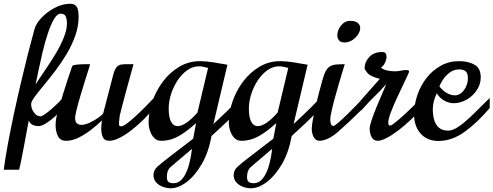

<svg xmlns="http://www.w3.org/2000/svg" viewBox="-56 -736 2629 1023"><path d="M-36.1 168.5Q-27.8 105.5 -13.7 29.3Q0.5 -46.9 18.1 -128.9Q35.6 -210.9 54.7 -292.2Q73.7 -373.5 92.5 -447.5Q111.3 -521.5 127.9 -581.1Q136.7 -611.8 166.5 -642.8Q196.3 -673.8 236.6 -694.8Q276.9 -715.8 316.9 -715.8Q339.4 -715.8 348.9 -704.6Q358.4 -693.4 360.6 -677.5Q362.8 -661.6 362.8 -647Q362.8 -595.2 344.5 -544.2Q326.2 -493.2 297.4 -445.6Q268.6 -397.9 236.3 -355.7Q204.1 -313.5 175.3 -279.1Q146.5 -244.6 128.2 -219.5Q109.9 -194.3 109.9 -181.2Q109.9 -157.2 124.8 -136.7Q139.6 -116.2 160.2 -116.2Q167.5 -116.2 183.6 -127.4Q199.7 -138.7 218.8 -155.3Q237.8 -171.9 254.6 -188.7Q271.5 -205.6 280.8 -216.8V-160.2Q265.1 -141.1 240.7 -118.7Q216.3 -96.2 191.2 -80.1Q166 -64 147.9 -64Q133.8 -64 118.9 -70.3Q104 -76.7 97.2 -94.2Q96.2 -89.8 91.8 -65.2Q87.4 -40.5 80.8 -5.6Q74.2 29.3 67.4 65.4Q60.5 101.6 54.7 129.9Q48.8 158.2 45.9 168.5ZM133.8 -286.1Q155.8 -320.8 184.3 -362.3Q212.9 -403.8 239.5 -448Q266.1 -492.2 283.4 -534.7Q300.8 -577.1 300.8 -612.8Q300.8 -631.3 294.7 -647.2Q288.6 -663.1 267.1 -663.1Q248.5 -663.1 231.2 -633.3Q213.9 -603.5 198.5 -556.6Q183.1 -509.8 170.7 -457.5Q158.2 -405.3 148.7 -359.1Q139.2 -313 133.8 -286.1Z M297.4 14.2Q264.2 14.2 252.2 -11.5Q240.2 -37.1 240.2 -67.9Q240.2 -82 242.2 -96.4Q244.1 -110.8 247.1 -122.1Q259.3 -168 280.5 -237.1Q301.8 -306.2 328.1 -381.8Q329.1 -388.2 345.9 -390.6Q362.8 -393.1 381.6 -393.6Q400.4 -394 407.2 -394H424.3Q424.3 -392.6 416.3 -367.2Q408.2 -341.8 396.2 -303.7Q384.3 -265.6 372.3 -225.3Q360.4 -185.1 352.3 -152.6Q344.2 -120.1 344.2 -106.9Q344.2 -86.9 353.8 -78.9Q363.3 -70.8 377 -70.8Q397.5 -70.8 423.3 -83Q449.2 -95.2 469.7 -110.1Q490.2 -125 494.1 -132.8L546.9 -335.9Q555.2 -366.7 565.9 -378.7Q576.7 -390.6 590.8 -392.3Q605 -394 622.1 -394H655.3Q655.3 -394 648.9 -370.8Q642.6 -347.7 632.8 -312Q623 -276.4 612.5 -237.8Q602.1 -199.2 593.8 -167.2Q585.4 -135.3 582 -120.1Q581.5 -113.3 579.8 -101.1Q578.1 -88.9 578.1 -76.2Q578.1 -69.3 580.1 -66.2Q582 -63 590.3 -63Q601.1 -63 627 -83Q652.8 -103 689 -137.9Q725.1 -172.9 766.1 -216.3V-161.1Q740.7 -130.9 709.5 -99.9Q678.2 -68.8 645 -43Q611.8 -17.1 581.1 -1.5Q550.3 14.2 525.4 14.2Q500.5 14.2 491.9 -5.6Q483.4 -25.4 483.4 -49.8Q483.4 -76.7 488.3 -95.2Q460 -67.9 427 -42.7Q394 -17.6 360.6 -1.7Q327.1 14.2 297.4 14.2Z M854 267.1Q833.5 267.1 812.3 259.5Q791 252 776.4 236.3Q761.7 220.7 761.7 196.8Q761.7 169.9 785.2 149.7Q808.6 129.4 837.9 106.9L973.1 2.9L988.8 -80.1Q944.3 -40.5 911.9 -20.3Q879.4 0 853.5 7.1Q827.6 14.2 801.8 14.2Q780.3 14.2 765.6 -0.7Q751 -15.6 743.4 -38.3Q735.8 -61 735.8 -84Q735.8 -138.7 755.9 -196Q775.9 -253.4 812.5 -302Q849.1 -350.6 899.4 -380.4Q949.7 -410.2 1009.8 -410.2Q1040 -410.2 1082.3 -403.6Q1124.5 -397 1155.8 -391.1L1081.1 -75.2Q1111.8 -104 1134.8 -125.7Q1157.7 -147.5 1179 -168.7Q1200.2 -189.9 1224.1 -217.3V-160.6Q1188 -120.6 1148.7 -83.3Q1109.4 -45.9 1070.8 -11.2Q1055.7 74.7 1019.5 137.2Q983.4 199.7 939 233.4Q894.5 267.1 854 267.1ZM890.1 -64Q932.1 -64 996.1 -136.2L1052.7 -374Q1034.7 -378.4 1024.4 -380.6Q1014.2 -382.8 1004.9 -382.8Q970.7 -382.8 941.4 -361.8Q912.1 -340.8 889.9 -307.1Q867.7 -273.4 855.2 -234.1Q842.8 -194.8 842.8 -158.2Q842.8 -110.4 855.5 -87.2Q868.2 -64 890.1 -64ZM869.1 240.2Q896.5 240.2 916.3 215.8Q936 191.4 948.5 149.9Q960.9 108.4 966.8 57.1L886.7 125Q869.6 139.2 851.3 155.5Q833 171.9 833 207Q833 226.6 842 233.4Q851.1 240.2 869.1 240.2Z M1281.2 267.1Q1260.7 267.1 1239.5 259.5Q1218.3 252 1203.6 236.3Q1189 220.7 1189 196.8Q1189 169.9 1212.4 149.7Q1235.8 129.4 1265.1 106.9L1400.4 2.9L1416 -80.1Q1371.6 -40.5 1339.1 -20.3Q1306.6 0 1280.8 7.1Q1254.9 14.2 1229 14.2Q1207.5 14.2 1192.9 -0.7Q1178.2 -15.6 1170.7 -38.3Q1163.1 -61 1163.1 -84Q1163.1 -138.7 1183.1 -196Q1203.1 -253.4 1239.7 -302Q1276.4 -350.6 1326.7 -380.4Q1377 -410.2 1437 -410.2Q1467.3 -410.2 1509.5 -403.6Q1551.8 -397 1583 -391.1L1508.3 -75.2Q1539.1 -104 1562 -125.7Q1585 -147.5 1606.2 -168.7Q1627.4 -189.9 1651.4 -217.3V-160.6Q1615.2 -120.6 1575.9 -83.3Q1536.6 -45.9 1498 -11.2Q1482.9 74.7 1446.8 137.2Q1410.6 199.7 1366.2 233.4Q1321.8 267.1 1281.2 267.1ZM1317.4 -64Q1359.4 -64 1423.3 -136.2L1480 -374Q1461.9 -378.4 1451.7 -380.6Q1441.4 -382.8 1432.1 -382.8Q1397.9 -382.8 1368.7 -361.8Q1339.4 -340.8 1317.1 -307.1Q1294.9 -273.4 1282.5 -234.1Q1270 -194.8 1270 -158.2Q1270 -110.4 1282.7 -87.2Q1295.4 -64 1317.4 -64ZM1296.4 240.2Q1323.7 240.2 1343.5 215.8Q1363.3 191.4 1375.7 149.9Q1388.2 108.4 1394 57.1L1314 125Q1296.9 139.2 1278.6 155.5Q1260.3 171.9 1260.3 207Q1260.3 226.6 1269.3 233.4Q1278.3 240.2 1296.4 240.2Z M1647.9 14.2Q1624.5 14.2 1614.7 -6.6Q1605 -27.3 1605 -49.8Q1605 -65.4 1610.6 -96.4Q1616.2 -127.4 1624.8 -164.8Q1633.3 -202.1 1642.8 -239Q1652.3 -275.9 1660.4 -304Q1668.5 -332 1672.9 -342.8Q1683.1 -369.1 1698 -379.6Q1712.9 -390.1 1733.4 -392.1Q1753.9 -394 1780.8 -394Q1775.9 -377.4 1766.6 -347.2Q1757.3 -316.9 1746.6 -280Q1735.8 -243.2 1726.1 -206.8Q1716.3 -170.4 1710 -141.1Q1703.6 -111.8 1703.6 -97.2Q1703.6 -90.3 1706.8 -77.6Q1710 -64.9 1720.7 -64.9Q1726.6 -64.9 1747.3 -83Q1768.1 -101.1 1794.4 -126.7Q1820.8 -152.3 1844.2 -176.8Q1867.7 -201.2 1878.9 -213.9V-159.2Q1796.4 -78.1 1744.6 -33.2Q1692.9 11.7 1647.9 14.2ZM1779.3 -509.8Q1758.8 -509.8 1750 -521.2Q1741.2 -532.7 1741.2 -547.9Q1741.2 -564.5 1749.8 -582.3Q1758.3 -600.1 1773.7 -612.5Q1789.1 -625 1809.1 -625Q1837.9 -625 1850.6 -613.5Q1863.3 -602.1 1863.3 -586.9Q1863.3 -570.3 1851.6 -552.2Q1839.8 -534.2 1820.8 -522Q1801.8 -509.8 1779.3 -509.8Z M1956.5 14.2Q1933.6 14.2 1923.6 -6.6Q1913.6 -27.3 1913.6 -49.8Q1913.6 -65.4 1924.8 -98.4Q1936 -131.3 1951.9 -169.9Q1967.8 -208.5 1982.2 -241.2Q1996.6 -273.9 2002.4 -288.1Q1980.5 -263.7 1965.1 -248Q1949.7 -232.4 1936.5 -219.5Q1923.3 -206.5 1907.7 -190.2Q1892.1 -173.8 1868.7 -147.5V-204.1L1967.8 -315.9Q1918 -328.1 1902.3 -346.7Q1886.7 -365.2 1886.7 -373Q1886.7 -405.3 1911.6 -432.1Q1936.5 -459 1981.4 -459Q2003.4 -459 2003.4 -433.1Q2003.4 -418.9 1994.9 -400.9Q1986.3 -382.8 1973.6 -376Q1986.3 -364.7 2006.6 -360.4Q2026.9 -356 2050.8 -356Q2062 -356 2079.6 -359.4Q2097.2 -362.8 2109.4 -362.8Q2123.5 -362.8 2123.5 -356Q2123.5 -352.1 2122.6 -350.1Q2113.8 -329.1 2095.9 -292.2Q2078.1 -255.4 2058.8 -213.9Q2039.6 -172.4 2026.1 -136.5Q2012.7 -100.6 2012.7 -82Q2012.7 -76.7 2014.6 -71.8Q2016.6 -66.9 2022.9 -66.9Q2029.8 -66.9 2052 -85Q2074.2 -103 2102.1 -128.7Q2129.9 -154.3 2154.8 -178.7Q2179.7 -203.1 2191.4 -215.3V-159.7Q2163.6 -127 2130.6 -95.9Q2097.7 -64.9 2064.7 -40Q2031.7 -15.1 2003.4 -0.5Q1975.1 14.2 1956.5 14.2Z M2279.8 15.1Q2220.7 15.1 2185.5 -23.9Q2150.4 -63 2150.4 -126Q2150.4 -178.7 2167.7 -229.5Q2185.1 -280.3 2217 -321Q2249 -361.8 2293 -386Q2336.9 -410.2 2390.1 -410.2Q2438 -410.2 2471.7 -391.6Q2505.4 -373 2505.4 -324.2Q2505.4 -286.6 2484.1 -255.1Q2462.9 -223.6 2429.7 -204.8Q2396.5 -186 2359.4 -186Q2338.9 -186 2314.2 -198.2Q2289.6 -210.4 2271 -238.8Q2250 -194.8 2250 -152.8Q2250 -123.5 2257.1 -97.9Q2264.2 -72.3 2282.2 -56.2Q2300.3 -40 2332 -40Q2355 -40 2383.3 -58.6Q2411.6 -77.1 2441.9 -105.2Q2472.2 -133.3 2501 -162.6Q2529.8 -191.9 2553.2 -213.9V-160.2Q2485.8 -81.1 2418.7 -33Q2351.6 15.1 2279.8 15.1ZM2367.2 -228Q2396 -228 2416.5 -256.3Q2437 -284.7 2437 -318.8Q2437 -346.7 2424.8 -356.4Q2412.6 -366.2 2391.1 -366.2Q2362.3 -366.2 2340.3 -349.6Q2318.4 -333 2304.4 -311.8Q2290.5 -290.5 2285.2 -275.9Q2302.2 -253.4 2324 -240.7Q2345.7 -228 2367.2 -228Z"/></svg>

Font: Norican
Style: Regular
Weight: 400
Designer: Vernon Adams
Foundry: Vernon Adams
Version: Version 1.100; ttfautohint (v1.8.4.7-5d5b);gftools[0.9.33]